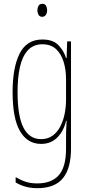

<svg xmlns="http://www.w3.org/2000/svg" viewBox="-20 -744 462 1006"><path d="M202 -537Q258 -537 286.5 -507Q315 -477 326 -440H329L332 -527H352V35Q352 138 309.5 190Q267 242 175 242Q112 242 62 212V184Q89 200 115 208.5Q141 217 175 217Q250 217 288 174Q326 131 326 35V-12Q326 -35 326.5 -57.5Q327 -80 329 -111H326Q315 -60 281.5 -25Q248 10 195 10Q124 10 85 -56.5Q46 -123 46 -262Q46 -390 83 -463.5Q120 -537 202 -537ZM202 -512Q155 -512 126 -480.5Q97 -449 84.5 -393Q72 -337 72 -262Q72 -135 103 -75Q134 -15 195 -15Q231 -15 256 -33.5Q281 -52 296.5 -82.5Q312 -113 319 -149Q326 -185 326 -221V-329Q326 -378 313.5 -419.5Q301 -461 274 -486.5Q247 -512 202 -512ZM202 -724Q216 -724 221.5 -713.5Q227 -703 227 -691Q227 -675 220 -665.5Q213 -656 201 -656Q188 -656 182 -666.5Q176 -677 176 -690Q176 -702 181.5 -713Q187 -724 202 -724Z"/></svg>

Font: Noto Sans Telugu ExtraCondensed Thin
Style: Regular
Weight: 100
Width: 2
Designer: Jelle Bosma - Monotype Design Team
Foundry: Monotype Imaging Inc.
Version: Version 2.005; ttfautohint (v1.8.4.7-5d5b)